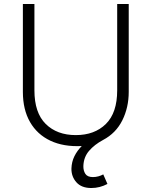

<svg xmlns="http://www.w3.org/2000/svg" viewBox="-20 -720 762 965"><path d="M439 225Q389.5 225 364 196.2Q338.5 167.5 339 127.5Q340 93.5 354 65.2Q368 37 391 14Q299.5 18.5 233.2 -12.8Q167 -44 131 -106.5Q95 -169 95 -258V-700H153V-266Q153 -153 209.8 -97Q266.5 -41 361 -41Q455.5 -41 512.2 -97Q569 -153 569 -266V-700H627V-258Q627 -180 594.8 -115.2Q562.5 -50.5 498 -16.5Q455 6.5 427.8 38Q400.5 69.5 399 114.5Q398.5 137.5 409 153.8Q419.5 170 447 170Q461.5 170 474.8 166.2Q488 162.5 499 156.5L520 204.5Q481.5 225 439 225Z"/></svg>

Font: Geologica Thin
Style: Regular
Weight: 100
Designer: Sindre Bremnes, Frode Helland
Foundry: Monokrom Skriftforlag AS
Version: Version 1.010; ttfautohint (v1.8.4.7-5d5b);gftools[0.9.28]